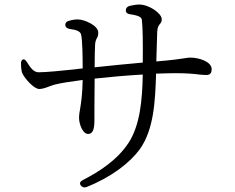

<svg xmlns="http://www.w3.org/2000/svg" viewBox="-20 -788 1040 850"><path d="M337 32C343 41 352 44 363 40C474 -4 555 -68 598 -126C662 -215 667 -341 671 -462C703 -463 733 -464 759 -464C807 -464 839 -461 862 -458C875 -457 885 -456 893 -456C911 -456 917 -465 917 -482C917 -515 861 -533 823 -533C815 -533 808 -532 796 -530C777 -527 745 -522 672 -516L676 -648C677 -668 683 -676 689 -683C693 -688 696 -692 696 -703C696 -729 640 -768 596 -768C583 -768 569 -765 554 -762C543 -759 537 -752 537 -742C537 -732 544 -726 556 -725C588 -720 606 -714 608 -701C612 -663 613 -602 612 -511C545 -505 463 -497 399 -490C399 -535 400 -574 401 -591C402 -606 406 -614 410 -621C413 -627 415 -632 415 -644C415 -675 354 -702 324 -702C312 -702 299 -700 286 -696C275 -694 269 -687 269 -678C269 -669 276 -662 288 -660C319 -656 336 -649 339 -635C345 -612 346 -535 346 -485C336 -484 324 -483 311 -481C254 -475 184 -468 151 -468C129 -468 114 -489 100 -512C93 -523 87 -527 82 -525C77 -523 72 -517 73 -505C73 -490 75 -472 79 -463C90 -440 130 -394 154 -394C167 -394 182 -399 197 -405C206 -408 213 -411 224 -414C253 -421 293 -427 346 -434C345 -370 339 -334 335 -308C332 -292 330 -280 330 -266C330 -239 346 -195 370 -195C389 -195 398 -212 398 -254C398 -281 398 -360 399 -440C462 -447 540 -454 612 -458C610 -345 600 -235 550 -157C500 -80 421 -29 347 9C335 15 331 23 337 32Z"/></svg>

Font: 寒蝉锦书宋
Style: Regular
Weight: 400
Designer: 寒蝉锦书宋{Warren} 思源宋体{Ryoko NISHIZUKA 西塚涼子 (kana & ideographs); Frank Grießhammer (Latin, Greek & Cyrillic); Wenlong ZHANG 
Foundry: Adobe & ChillType
Version: Version 2.000;Glyphs 3.1.1 (3135)